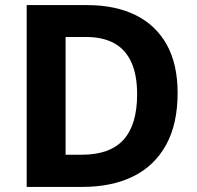

<svg xmlns="http://www.w3.org/2000/svg" viewBox="-20 -734 772 754"><path d="M677.5 -368.9Q677.5 -246.4 631.8 -164.2Q586.1 -82 502.5 -41Q418.9 0 303.3 0H84.8V-714H321.3Q433.5 -714 513.2 -674.3Q592.8 -634.6 635.2 -558Q677.5 -481.4 677.5 -368.9ZM518.5 -363.4Q518.5 -440.1 495.5 -490.2Q472.6 -540.2 427.9 -564.5Q383.3 -588.8 317.4 -588.8H237.6V-126.4H301.7Q411.9 -126.4 465.2 -185.4Q518.5 -244.4 518.5 -363.4Z"/></svg>

Font: Noto Sans Khmer UI
Style: Regular
Weight: 400
Designer: Danh Hong and the Monotype Design Team
Foundry: Monotype Imaging Inc.
Version: Version 2.002